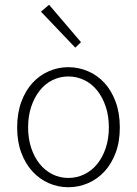

<svg xmlns="http://www.w3.org/2000/svg" viewBox="-20 -774 575 806"><path d="M267 12Q224 12 185 -5Q146 -22 116.5 -54Q87 -86 69.5 -132.5Q52 -179 52 -239Q52 -299 69.5 -346.5Q87 -394 116.5 -426Q146 -458 185 -475Q224 -492 267 -492Q310 -492 349.5 -475Q389 -458 418.5 -426Q448 -394 465.5 -346.5Q483 -299 483 -239Q483 -179 465.5 -132.5Q448 -86 418.5 -54Q389 -22 349.5 -5Q310 12 267 12ZM267 -27Q303 -27 334.5 -42.5Q366 -58 388.5 -86Q411 -114 424 -153Q437 -192 437 -239Q437 -287 424 -326Q411 -365 388.5 -393.5Q366 -422 334.5 -437.5Q303 -453 267 -453Q231 -453 200 -437.5Q169 -422 146.5 -393.5Q124 -365 111 -326Q98 -287 98 -239Q98 -192 111 -153Q124 -114 146.5 -86Q169 -58 200 -42.5Q231 -27 267 -27ZM296 -574 152 -725 186 -754 320 -597Z"/></svg>

Font: Giro Light
Style: Regular
Weight: 300
Designer: Paul D. Hunt
Foundry: Adobe Systems Incorporated
Version: Version 1.000;PS 1.0;hotconv 1.0.88;makeotf.lib2.5.647800